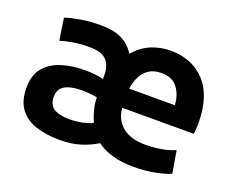

<svg xmlns="http://www.w3.org/2000/svg" viewBox="-93 -696 1057 866"><g transform="rotate(20 435.0 -263.0)"><path d="M259 12Q193 12 143.5 -4.5Q94 -21 66 -58.5Q38 -96 38 -160Q38 -220 68.5 -256Q99 -292 149.5 -307.5Q200 -323 259 -323Q288 -323 312.5 -320Q337 -317 349 -313V-333Q349 -375 326.5 -401.5Q304 -428 242 -428Q200 -428 164.5 -422Q129 -416 105 -408L89 -513Q113 -522 158.5 -530Q204 -538 256 -538Q320 -538 358.5 -519Q397 -500 422 -461Q456 -501 500 -519.5Q544 -538 593 -538Q697 -538 759.5 -470.5Q822 -403 822 -271Q822 -260 821 -246Q820 -232 819 -221H475Q480 -164 519.5 -132Q559 -100 630 -100Q673 -100 711 -107.5Q749 -115 771 -126L789 -19Q768 -8 718.5 2Q669 12 614 12Q555 12 511 -1Q467 -14 436 -37Q401 -15 357.5 -1.5Q314 12 259 12ZM475 -313H694Q692 -360 667 -394.5Q642 -429 588 -429Q551 -429 527.5 -412.5Q504 -396 491.5 -369.5Q479 -343 475 -313ZM267 -91Q304 -91 332 -97.5Q360 -104 378 -113Q364 -147 358 -172.5Q352 -198 351 -226Q338 -229 317.5 -231Q297 -233 280 -233Q251 -233 225.5 -227.5Q200 -222 184 -207Q168 -192 168 -163Q168 -122 194.5 -106.5Q221 -91 267 -91Z"/></g></svg>

Font: Ubuntu Sans
Style: Bold
Weight: 700
Designer: Dalton Maag Ltd
Foundry: Dalton Maag Ltd
Version: Version 1.006; ttfautohint (v1.8.4.7-5d5b)